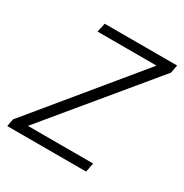

<svg xmlns="http://www.w3.org/2000/svg" viewBox="-145 -636 713 742"><g transform="rotate(30 212.0 -265.5)"><path d="M-14.6 0 -8.3 -33.2 368.2 -490.7H105L113.8 -530.8H437L430.2 -495.1L54.2 -40.5H345.2L337.4 0Z"/></g></svg>

Font: Open Sans Light
Style: Italic
Weight: 300
Italic angle: -12°
Designer: Monotype Design Team
Foundry: Monotype Imaging Inc.
Version: Version 3.003; ttfautohint (v1.8.4)